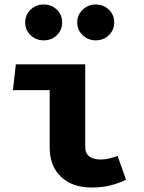

<svg xmlns="http://www.w3.org/2000/svg" viewBox="-20 -817 640 854"><path d="M201 -416H37.5L50.5 -531H359V-166Q359 -134.5 377.5 -121Q396 -107.5 427.5 -107.5Q448 -107.5 467 -112.2Q486 -117 503 -123.5L540.5 -18Q514 -4 476 6.5Q438 17 387.5 17Q301 17 251 -31Q201 -79 201 -160.5ZM174.5 -637.5Q140 -637.5 116 -660.5Q92 -683.5 92 -717.5Q92 -751 116 -774Q140 -797 174.5 -797Q209.5 -797 233 -774Q256.5 -751 256.5 -717.5Q256.5 -683.5 233 -660.5Q209.5 -637.5 174.5 -637.5ZM405.5 -637.5Q372 -637.5 347.8 -660.5Q323.5 -683.5 323.5 -717.5Q323.5 -751 347.8 -774Q372 -797 405.5 -797Q440.5 -797 464.2 -774Q488 -751 488 -717.5Q488 -683.5 464.2 -660.5Q440.5 -637.5 405.5 -637.5Z"/></svg>

Font: Fira Code Light
Style: Bold
Weight: 700
Monospace: yes
Version: Version 5.002